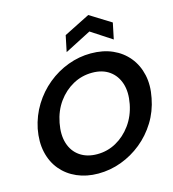

<svg xmlns="http://www.w3.org/2000/svg" viewBox="-133 -1045 1048 1161"><g transform="rotate(-15 391.0 -464.0)"><path d="M339 7Q266 7 206.5 -19Q147 -45 107.5 -92.5Q68 -140 53.5 -205.5Q39 -271 54 -350Q70 -428 110.5 -493.5Q151 -559 209.5 -607Q268 -655 338 -681Q408 -707 481 -707Q557 -707 616 -681Q675 -655 714.5 -607Q754 -559 768.5 -493.5Q783 -428 767 -350Q752 -271 711.5 -205.5Q671 -140 612.5 -92.5Q554 -45 484 -19Q414 7 339 7ZM363 -108Q427 -108 482 -138.5Q537 -169 576.5 -223.5Q616 -278 630 -350Q644 -423 626.5 -477Q609 -531 566 -561.5Q523 -592 459 -592Q394 -592 338.5 -561.5Q283 -531 244 -477Q205 -423 191 -350Q177 -278 194 -223.5Q211 -169 255 -138.5Q299 -108 363 -108ZM638 -752 508 -837 343 -752 364 -853 527 -935 659 -853Z"/></g></svg>

Font: Albert Sans
Style: Bold Italic
Weight: 700
Italic angle: -11.25°
Designer: Andreas Rasmussen
Foundry: a.Foundry
Version: Version 1.025